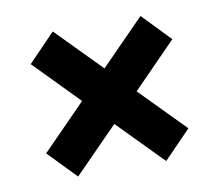

<svg xmlns="http://www.w3.org/2000/svg" viewBox="-57 -533 639 562"><g transform="rotate(-10 263.0 -251.5)"><path d="M182.1 -251.5 52.7 -383.8 132.8 -466.8 263.2 -334 393.6 -466.8 473.6 -383.8 344.2 -251.5 474.6 -118.7 394 -35.6 263.2 -168.9 132.3 -35.6 51.8 -118.7Z"/></g></svg>

Font: Vazirmatn UI NL ExtraBold
Style: Regular
Weight: 800
Designer: Saber Rastikerdar
Foundry: Saber Rastikerdar
Version: Version 33.003